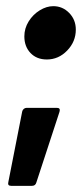

<svg xmlns="http://www.w3.org/2000/svg" viewBox="-20 -506 266 623"><path d="M59 -388Q59 -414 73 -436.5Q87 -459 109 -472.5Q131 -486 153 -486Q183 -486 204.5 -464Q226 -442 226 -410Q226 -371 198 -342Q170 -313 132 -313Q99 -313 79 -334Q59 -355 59 -388ZM7 85 52 -144Q53 -149 57 -152.5Q61 -156 66 -156H165Q177 -156 173 -143L98 86Q95 97 84 97H16Q4 97 7 85Z"/></svg>

Font: Barlow Condensed
Style: Bold Italic
Weight: 700
Width: 3
Italic angle: -7°
Designer: Jeremy Tribby
Foundry: Tribby Type
Version: Version 1.408